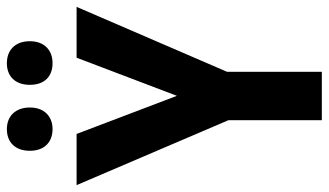

<svg xmlns="http://www.w3.org/2000/svg" viewBox="-219 -738 957 559"><g transform="rotate(-90 259.5 -458.5)"><path d="M100 -850C100 -807 126 -784 163 -784C200 -784 226 -808 226 -850C226 -893 200 -917 163 -917C126 -917 100 -894 100 -850ZM292 -850C292 -807 317 -784 355 -784C393 -784 419 -808 419 -850C419 -893 393 -917 355 -917C318 -917 292 -894 292 -850ZM260 -422 149 -714H0L189 -272V0H330V-276L519 -714H371Z"/></g></svg>

Font: Noto Sans Georgian Condensed Bold
Style: Regular
Weight: 700
Width: 3
Designer: Monotype Design Team, Akaki Razmadze
Foundry: Google LLC
Version: Version 2.005